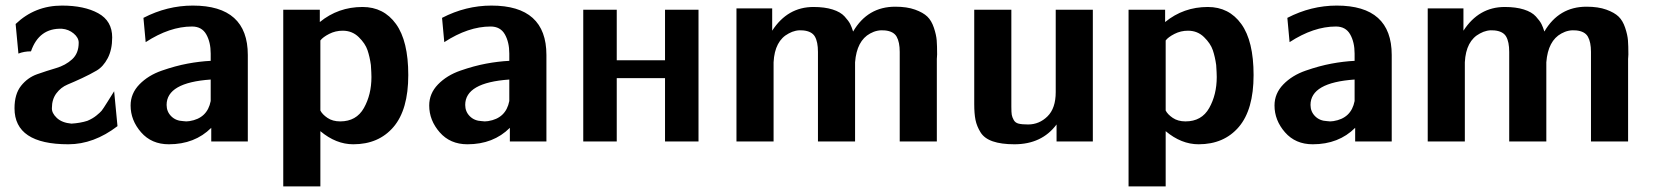

<svg xmlns="http://www.w3.org/2000/svg" viewBox="-20 -507 5930 688"><path d="M389 -180 401 -55Q316 10 225 10Q32 10 32 -119Q32 -170 55.5 -199.5Q79 -229 113 -241Q147 -253 181 -263Q215 -273 238.5 -294.5Q262 -316 262 -354Q262 -372 244 -387Q226 -402 202 -404Q120 -407 91 -323Q66 -323 46 -315L36 -421Q105 -487 202 -487Q282 -487 332 -459.5Q382 -432 382 -373Q382 -329 366 -298.5Q350 -268 326 -254Q302 -240 274 -227Q246 -214 222 -204Q198 -194 182 -172.5Q166 -151 166 -120Q165 -102 183.5 -84.5Q202 -67 236 -64Q268 -66 293 -74Q312 -82 325.5 -93Q339 -104 344 -110Q349 -116 365.5 -142.5Q382 -169 389 -180Z M448 -129Q448 -172 479.5 -204.5Q511 -237 560 -254Q609 -271 652 -279Q695 -287 735 -289V-315Q735 -356 719 -384Q703 -412 668 -412Q588 -412 502 -356L494 -443Q579 -487 671 -487Q868 -487 868 -310V0H737V-49Q678 10 585 10Q523 10 485.5 -33Q448 -76 448 -129ZM577 -131Q577 -107 593.5 -90.5Q610 -74 636 -73Q647 -71 659 -73Q723 -83 735 -145V-222Q577 -211 577 -131Z M995 161V-472H1126V-428Q1192 -482 1279 -482Q1355 -482 1399 -421Q1443 -360 1443 -238Q1443 -114 1390 -52Q1337 10 1246 10Q1184 10 1128 -37V161ZM1128 -362V-315V-111Q1135 -97 1153.5 -84.5Q1172 -72 1199 -72Q1257 -72 1284 -120Q1311 -168 1311 -231Q1311 -244 1309 -274Q1305 -303 1297 -327Q1289 -351 1265.5 -374Q1242 -397 1208 -397Q1182 -397 1159.5 -385.5Q1137 -374 1128 -362Z M1518 -129Q1518 -172 1549.5 -204.5Q1581 -237 1630 -254Q1679 -271 1722 -279Q1765 -287 1805 -289V-315Q1805 -356 1789 -384Q1773 -412 1738 -412Q1658 -412 1572 -356L1564 -443Q1649 -487 1741 -487Q1938 -487 1938 -310V0H1807V-49Q1748 10 1655 10Q1593 10 1555.5 -33Q1518 -76 1518 -129ZM1647 -131Q1647 -107 1663.5 -90.5Q1680 -74 1706 -73Q1717 -71 1729 -73Q1793 -83 1805 -145V-222Q1647 -211 1647 -131Z M2070 0V-472H2190V-291H2363V-472H2483V0H2363V-227H2190V0Z M2619 0V-477H2747V-397Q2802 -482 2895 -482Q2935 -482 2963.5 -473Q2992 -464 3006.5 -448Q3021 -432 3026.5 -421Q3032 -410 3037 -394Q3089 -483 3188 -483Q3230 -483 3259 -472.5Q3288 -462 3303 -447.5Q3318 -433 3326.5 -407.5Q3335 -382 3336.5 -362.5Q3338 -343 3338 -312Q3338 -309 3337.5 -303.5Q3337 -298 3337 -296V0H3204V-321Q3204 -356 3193 -375.5Q3182 -395 3151 -398Q3123 -401 3098 -387Q3050 -361 3044 -284V0H2911V-321Q2911 -357 2900 -376Q2889 -395 2858 -398Q2831 -401 2806 -387Q2756 -361 2752 -284V-283V0Z M3471 -134V-472H3604V-125Q3604 -104 3605.5 -95.5Q3607 -87 3612.5 -77Q3618 -67 3630 -64Q3642 -61 3664 -61Q3704 -61 3733.5 -90Q3763 -119 3763 -177V-472H3896V0H3766V-61Q3713 10 3615 10Q3568 10 3537.5 -0.5Q3507 -11 3493.5 -33Q3480 -55 3475.5 -77.5Q3471 -100 3471 -134Z M4024 161V-472H4155V-428Q4221 -482 4308 -482Q4384 -482 4428 -421Q4472 -360 4472 -238Q4472 -114 4419 -52Q4366 10 4275 10Q4213 10 4157 -37V161ZM4157 -362V-315V-111Q4164 -97 4182.5 -84.5Q4201 -72 4228 -72Q4286 -72 4313 -120Q4340 -168 4340 -231Q4340 -244 4338 -274Q4334 -303 4326 -327Q4318 -351 4294.5 -374Q4271 -397 4237 -397Q4211 -397 4188.5 -385.5Q4166 -374 4157 -362Z M4547 -129Q4547 -172 4578.5 -204.5Q4610 -237 4659 -254Q4708 -271 4751 -279Q4794 -287 4834 -289V-315Q4834 -356 4818 -384Q4802 -412 4767 -412Q4687 -412 4601 -356L4593 -443Q4678 -487 4770 -487Q4967 -487 4967 -310V0H4836V-49Q4777 10 4684 10Q4622 10 4584.5 -33Q4547 -76 4547 -129ZM4676 -131Q4676 -107 4692.5 -90.5Q4709 -74 4735 -73Q4746 -71 4758 -73Q4822 -83 4834 -145V-222Q4676 -211 4676 -131Z M5096 0V-477H5224V-397Q5279 -482 5372 -482Q5412 -482 5440.5 -473Q5469 -464 5483.5 -448Q5498 -432 5503.5 -421Q5509 -410 5514 -394Q5566 -483 5665 -483Q5707 -483 5736 -472.5Q5765 -462 5780 -447.5Q5795 -433 5803.5 -407.5Q5812 -382 5813.5 -362.5Q5815 -343 5815 -312Q5815 -309 5814.5 -303.5Q5814 -298 5814 -296V0H5681V-321Q5681 -356 5670 -375.5Q5659 -395 5628 -398Q5600 -401 5575 -387Q5527 -361 5521 -284V0H5388V-321Q5388 -357 5377 -376Q5366 -395 5335 -398Q5308 -401 5283 -387Q5233 -361 5229 -284V-283V0Z"/></svg>

Font: Coval
Style: ExtraBold
Weight: 800
Foundry: Context Ltd
Version: Version 001.000